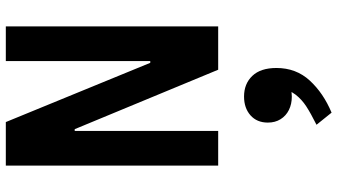

<svg xmlns="http://www.w3.org/2000/svg" viewBox="-270 -500 1160 660"><g transform="rotate(-90 310.0 -170.0)"><path d="M196 -493.2H190V0H70.8V-730H220.4L424 -233.5H430V-730H549.2V0H400.3ZM218.6 170.6Q218.6 133.2 243.6 111Q268.7 88.9 308.2 88.9Q351.9 88.9 379.1 117.3Q406.3 145.8 406.3 200.2Q406.3 267.9 363 314.9Q319.8 361.8 252.8 389.8L211.1 338Q250.8 318.1 274.5 302.7Q298.3 287.2 315 265.6Q331.7 244 333.4 215.4L356.4 240.9Q335.2 253.1 307.7 253.1Q282.2 253.1 262 243.1Q241.8 233.1 230.2 214.4Q218.6 195.8 218.6 170.6Z"/></g></svg>

Font: Monaspace Neon Var
Style: Regular
Weight: 400
Designer: Riley Cran and the Lettermatic Team
Version: Version 1.000 (Monaspace Neon Var)